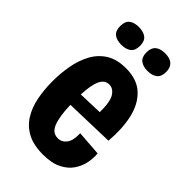

<svg xmlns="http://www.w3.org/2000/svg" viewBox="-222 -797 889 889"><g transform="rotate(45 222.5 -353.0)"><path d="M240 13Q179 13 138.5 -8.5Q98 -30 74.5 -68Q51 -106 41.5 -155Q32 -204 32 -259Q32 -311 41 -361Q50 -411 72 -452Q94 -493 132.5 -517.5Q171 -542 230 -542Q304 -542 346 -502Q388 -462 402.5 -395.5Q417 -329 410 -247L168 -240Q170 -167 185 -128Q200 -89 236 -89Q262 -89 278.5 -111Q295 -133 293 -179L416 -170Q419 -143 413 -111.5Q407 -80 388 -51.5Q369 -23 333 -5Q297 13 240 13ZM229 -434Q200 -434 185.5 -403.5Q171 -373 168 -308L288 -312Q289 -380 272 -407Q255 -434 229 -434ZM309 -603Q280 -603 262.5 -616.5Q245 -630 245 -661Q245 -691 262 -705Q279 -719 309 -719Q374 -719 374 -661Q374 -630 356.5 -616.5Q339 -603 309 -603ZM138 -603Q107 -603 90 -616.5Q73 -630 73 -661Q73 -692 90 -705.5Q107 -719 138 -719Q168 -719 185.5 -705.5Q203 -692 203 -661Q203 -630 185.5 -616.5Q168 -603 138 -603Z"/></g></svg>

Font: Bricolage Grotesque 10pt Condensed Bricolage Grotesque 10pt Condensed Regular
Style: Bold
Weight: 700
Width: 3
Designer: Mathieu Triay
Foundry: Atelier Triay
Version: Version 1.000; ttfautohint (v1.8.4.7-5d5b);gftools[0.9.32]